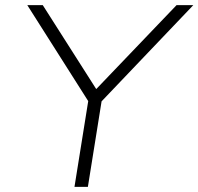

<svg xmlns="http://www.w3.org/2000/svg" viewBox="-20 -725 770 745"><path d="M269 0 327 -362 331 -319 86 -705H146L353 -380H354L665 -705H730L362 -319L379 -362L321 0Z"/></svg>

Font: Nunito Sans 7pt SemiExpanded ExtraLight
Style: Italic
Weight: 250
Width: 6
Italic angle: -9°
Designer: Vernon Adams
Foundry: Vernon Adams
Version: Version 3.101;gftools[0.9.27]